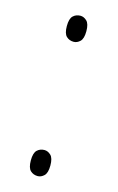

<svg xmlns="http://www.w3.org/2000/svg" viewBox="-88 -552 366 598"><g transform="rotate(15 95.0 -253.5)"><path d="M96 -428Q82 -428 72.5 -437Q63 -446 63 -470Q63 -494 72.5 -503Q82 -512 96 -512Q107 -512 116.5 -503Q126 -494 126 -470Q126 -446 116.5 -437Q107 -428 96 -428ZM96 5Q82 5 72.5 -4Q63 -13 63 -37Q63 -61 72.5 -70Q82 -79 96 -79Q107 -79 116.5 -70Q126 -61 126 -37Q126 -13 116.5 -4Q107 5 96 5Z"/></g></svg>

Font: Noto Serif Hebrew ExtraCondensed ExtraLight
Style: Regular
Weight: 200
Width: 2
Designer: Monotype Design Team
Foundry: Monotype Imaging Inc.
Version: Version 2.004; ttfautohint (v1.8.4.7-5d5b)